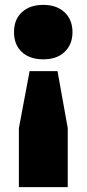

<svg xmlns="http://www.w3.org/2000/svg" viewBox="-20 -578 356 788"><path d="M101.5 -286H216L258 -52.5V190H57.5V-52ZM158 -558Q212.5 -558 245 -527.5Q277.5 -497 277.5 -446Q277.5 -396 245.5 -365.2Q213.5 -334.5 158 -334.5Q102 -334.5 69.8 -364.5Q37.5 -394.5 37.5 -446Q37.5 -498.5 70.2 -528.2Q103 -558 158 -558Z"/></svg>

Font: Encode Sans SC ExtraBold
Style: Regular
Weight: 800
Version: Version 3.002